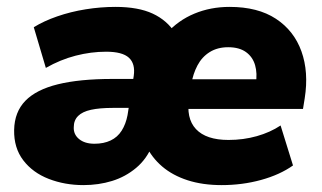

<svg xmlns="http://www.w3.org/2000/svg" viewBox="-20 -526 934 557"><path d="M222 11Q168 11 121.5 -7Q75 -25 47.5 -61Q20 -97 21 -149Q22 -201 53.5 -233.5Q85 -266 148 -281.5Q211 -297 306 -297H384L371 -213H308Q269 -213 244 -207.5Q219 -202 206.5 -189.5Q194 -177 194 -157Q193 -136 209.5 -122.5Q226 -109 254 -109Q281 -109 301 -118.5Q321 -128 333 -147Q345 -166 350 -192L368 -306Q373 -341 354 -358.5Q335 -376 288 -376Q244 -376 199.5 -364.5Q155 -353 113 -329L78 -447Q107 -465 146 -478.5Q185 -492 228.5 -499Q272 -506 315 -506Q381 -506 423 -486.5Q465 -467 489 -429H463Q497 -467 544 -486.5Q591 -506 646 -506Q728 -506 780.5 -471.5Q833 -437 854.5 -377Q876 -317 864 -241L859 -210H500L514 -296H739L722 -283Q727 -313 720 -337Q713 -361 693.5 -375Q674 -389 642 -389Q611 -389 588.5 -375Q566 -361 553 -336.5Q540 -312 535 -282L529 -243Q519 -183 548.5 -151.5Q578 -120 643 -120Q686 -120 725 -131Q764 -142 794 -162L830 -46Q792 -19 737.5 -4Q683 11 623 11Q568 11 524.5 -3Q481 -17 450.5 -43Q420 -69 403 -105H422Q406 -65 375 -39Q344 -13 305 -1Q266 11 222 11Z"/></svg>

Font: Nunito Sans 11pt Black
Style: Italic
Weight: 900
Italic angle: -9°
Version: Version 3.101;gftools[0.9.27]